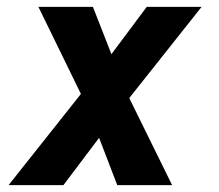

<svg xmlns="http://www.w3.org/2000/svg" viewBox="-20 -540 640 560"><path d="M5 0 216 -266 92 -520H251L305 -382L408 -520H568L357 -254L482 0H322L269 -138L165 0Z"/></svg>

Font: Iosevka SS04 XBd Ex
Style: Italic
Weight: 800
Width: 7
Italic angle: -9°
Monospace: yes
Designer: Belleve Invis
Foundry: Belleve Invis
Version: Version 19.0.0; ttfautohint (v1.8.4)